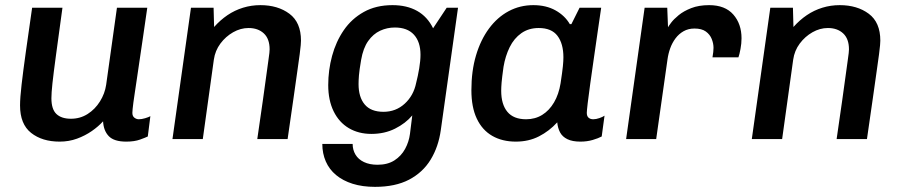

<svg xmlns="http://www.w3.org/2000/svg" viewBox="-20 -541 3504 747"><path d="M212 10Q144 10 101 -24Q58 -58 58 -131Q58 -160 64 -212Q70 -264 80.5 -339Q91 -414 105 -511H223Q207 -394 197.5 -324Q188 -254 184 -216.5Q180 -179 180 -159Q180 -116 199.5 -97.5Q219 -79 256 -79Q292 -79 321 -97.5Q350 -116 369 -146.5Q388 -177 393 -211L435 -511H553Q544 -448 536.5 -397Q529 -346 523 -305.5Q517 -265 512.5 -234Q508 -203 504.5 -180.5Q501 -158 499 -142.5Q497 -127 496 -117Q495 -107 495 -102Q495 -89 503 -83Q511 -77 520 -77Q531 -77 544.5 -81Q558 -85 565 -89L555 -10Q547 -6 525 2Q503 10 471 10Q424 10 403.5 -11Q383 -32 381 -69Q363 -49 337 -31Q311 -13 279.5 -1.5Q248 10 212 10Z M651 0 723 -511H811L813 -436Q837 -463 865 -482Q893 -501 925.5 -511Q958 -521 993 -521Q1061 -521 1106 -487.5Q1151 -454 1151 -383Q1151 -377 1150 -365Q1149 -353 1146 -330Q1143 -307 1137 -265.5Q1131 -224 1122 -159.5Q1113 -95 1099 0H981Q994 -89 1002.5 -149Q1011 -209 1016 -246.5Q1021 -284 1024 -304.5Q1027 -325 1028 -334.5Q1029 -344 1029 -349Q1029 -390 1006.5 -411Q984 -432 947 -432Q916 -432 887 -415.5Q858 -399 837.5 -371.5Q817 -344 812 -309L769 0Z M1439 186Q1390 186 1352 174Q1314 162 1287.5 140Q1261 118 1247.5 87Q1234 56 1234 19H1352Q1352 42 1363 60.5Q1374 79 1396 89.5Q1418 100 1449 100Q1488 100 1514.5 83Q1541 66 1556 38.5Q1571 11 1575 -20L1584 -92Q1558 -61 1517 -40.5Q1476 -20 1425 -20Q1375 -20 1337 -42.5Q1299 -65 1278 -108Q1257 -151 1257 -210Q1257 -268 1272 -323.5Q1287 -379 1317.5 -423.5Q1348 -468 1395.5 -494.5Q1443 -521 1507 -521Q1563 -521 1603 -498.5Q1643 -476 1665 -431L1718 -511H1762L1695 -35Q1686 30 1655.5 80Q1625 130 1571.5 158Q1518 186 1439 186ZM1472 -106Q1520 -106 1554.5 -137.5Q1589 -169 1599 -218Q1606 -245 1611 -275Q1616 -305 1616 -328Q1616 -378 1590.5 -406Q1565 -434 1516 -434Q1486 -434 1459 -421.5Q1432 -409 1412.5 -381.5Q1393 -354 1385 -308Q1378 -267 1376.5 -247.5Q1375 -228 1375 -214Q1375 -163 1399 -134.5Q1423 -106 1472 -106Z M1987 10Q1934 10 1895 -12.5Q1856 -35 1835 -79.5Q1814 -124 1814 -190Q1814 -265 1832 -325.5Q1850 -386 1882.5 -430Q1915 -474 1959 -497.5Q2003 -521 2055 -521Q2105 -521 2141.5 -500.5Q2178 -480 2197 -447H2203L2235 -511H2319Q2313 -470 2305.5 -418.5Q2298 -367 2290.5 -314.5Q2283 -262 2276.5 -216Q2270 -170 2266.5 -139.5Q2263 -109 2263 -102Q2263 -89 2270 -83Q2277 -77 2288 -77Q2299 -77 2312 -81.5Q2325 -86 2332 -91L2321 -10Q2308 -3 2286 3.5Q2264 10 2238 10Q2207 10 2187.5 0.5Q2168 -9 2159 -26Q2150 -43 2148 -65Q2117 -31 2077 -10.5Q2037 10 1987 10ZM2027 -77Q2062 -77 2089.5 -94Q2117 -111 2135.5 -142.5Q2154 -174 2161 -217Q2168 -263 2170 -283.5Q2172 -304 2172 -318Q2172 -371 2149 -401.5Q2126 -432 2076 -432Q2037 -432 2008.5 -412Q1980 -392 1963 -357.5Q1946 -323 1939 -281Q1933 -238 1931.5 -219.5Q1930 -201 1930 -188Q1930 -135 1954 -106Q1978 -77 2027 -77Z M2416 0 2488 -511H2576L2579 -435Q2581 -439 2591 -452.5Q2601 -466 2620.5 -482Q2640 -498 2669.5 -509.5Q2699 -521 2739 -521Q2801 -521 2833 -484.5Q2865 -448 2865 -392Q2865 -372 2861 -350.5Q2857 -329 2853 -318H2752Q2754 -328 2755 -338.5Q2756 -349 2756 -355Q2756 -372 2749 -389.5Q2742 -407 2726 -418.5Q2710 -430 2682 -430Q2658 -430 2639.5 -419.5Q2621 -409 2608 -391.5Q2595 -374 2587.5 -353Q2580 -332 2577 -310L2533 0Z M2905 0 2977 -511H3065L3067 -436Q3091 -463 3119 -482Q3147 -501 3179.5 -511Q3212 -521 3247 -521Q3315 -521 3360 -487.5Q3405 -454 3405 -383Q3405 -377 3404 -365Q3403 -353 3400 -330Q3397 -307 3391 -265.5Q3385 -224 3376 -159.5Q3367 -95 3353 0H3235Q3248 -89 3256.5 -149Q3265 -209 3270 -246.5Q3275 -284 3278 -304.5Q3281 -325 3282 -334.5Q3283 -344 3283 -349Q3283 -390 3260.5 -411Q3238 -432 3201 -432Q3170 -432 3141 -415.5Q3112 -399 3091.5 -371.5Q3071 -344 3066 -309L3023 0Z"/></svg>

Font: Chivo Medium
Style: Italic
Weight: 500
Italic angle: -8.05°
Designer: Hector Gatti
Foundry: Omnibus-Type
Version: Version 2.002